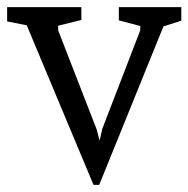

<svg xmlns="http://www.w3.org/2000/svg" viewBox="-42 -514 528 538"><path d="M220 4 33 -443 -22 -454V-494H186V-458L121 -442V-429L229 -151L237 -120L245 -154L351 -429V-441L291 -457V-494H466V-456L416 -440L236 4Z"/></svg>

Font: Faustina Light Light
Style: Regular
Weight: 300
Version: Version 1.200